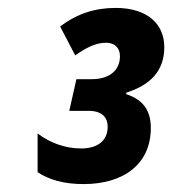

<svg xmlns="http://www.w3.org/2000/svg" viewBox="-20 -873 435 485"><path d="M191 -408C292 -408 361 -458 361 -550C361 -595 340 -622 299 -635V-639C359 -658 395 -693 395 -754C395 -811 354 -853 272 -853C221 -853 175 -839 132 -806L170 -733C201 -755 224 -765 248 -765C269 -765 283 -753 283 -731C283 -695 256 -673 212 -673H173L155 -593H204C238 -593 252 -576 252 -553C252 -517 226 -498 185 -498C145 -498 106 -512 75 -536V-438C104 -419 141 -408 191 -408Z"/></svg>

Font: Noto Sans Display SemiCondensed Extra
Style: Italic
Weight: 800
Width: 4
Italic angle: -12°
Designer: Monotype Design Team
Foundry: Monotype Imaging Inc.
Version: Version 1.900